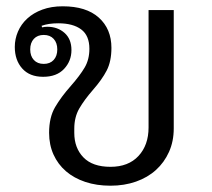

<svg xmlns="http://www.w3.org/2000/svg" viewBox="-20 -578 674 610"><path d="M331 12Q287 12 251 0Q215 -12 189.5 -34Q164 -56 150 -87Q136 -118 136 -156Q136 -205 155 -237.5Q174 -270 205 -305Q234 -338 249 -363.5Q264 -389 264 -423Q264 -465 238 -484.5Q212 -504 165 -504Q134 -504 112 -496L114 -491Q118 -492 121.5 -492.5Q125 -493 130 -493Q163 -493 185 -473.5Q207 -454 207 -419Q207 -384 183.5 -359Q160 -334 117 -334Q74 -334 50.5 -360.5Q27 -387 27 -429Q27 -454 37 -477.5Q47 -501 66.5 -519Q86 -537 114.5 -547.5Q143 -558 179 -558Q254 -558 294 -522Q334 -486 334 -426Q334 -383 319 -354Q304 -325 275 -292Q248 -261 232 -233.5Q216 -206 216 -169V-156Q216 -108 245 -78Q274 -48 331 -48Q388 -48 420 -82.5Q452 -117 452 -173V-546H532V-170Q532 -129 517 -95.5Q502 -62 475.5 -38Q449 -14 412 -1Q375 12 331 12ZM119 -375Q139 -375 150.5 -387.5Q162 -400 162 -421Q162 -442 150.5 -454.5Q139 -467 119 -467Q99 -467 87.5 -454.5Q76 -442 76 -421Q76 -400 87.5 -387.5Q99 -375 119 -375Z"/></svg>

Font: IBM Plex Sans Thai Looped
Style: Regular
Weight: 400
Designer: Mike Abbink, Paul van der Laan, Pieter van Rosmalen, Ben Mitchell, Mark Frömberg
Foundry: Bold Monday
Version: Version 1.1